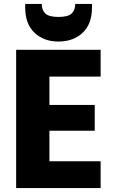

<svg xmlns="http://www.w3.org/2000/svg" viewBox="-20 -955 580 975"><path d="M491 -566H231V-422H461V-291H231V-136H491V0H62V-702H491ZM277 -744Q203 -744 155.5 -788.5Q108 -833 108 -916V-935H192Q192 -904 210 -886.5Q228 -869 277 -869Q326 -869 344 -886.5Q362 -904 362 -935H447V-916Q447 -833 399.5 -788.5Q352 -744 277 -744Z"/></svg>

Font: Parkinsans
Style: Bold
Weight: 700
Designer: Red Stone, Indian Type Foundry
Foundry: Indian Type Foundry
Version: Version 1.000